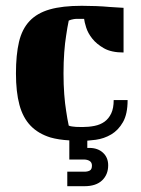

<svg xmlns="http://www.w3.org/2000/svg" viewBox="-20 -476 485 662"><path d="M406 -295Q364 -295 338.5 -309.5Q313 -324 298 -343Q283 -362 277 -381.5Q271 -401 270 -411H246Q239 -411 234 -410Q229 -409 225 -408Q221 -406 217 -405Q212 -381 208 -353Q204 -329 201.5 -295.5Q199 -262 199 -223Q199 -184 201.5 -151Q204 -118 208 -94Q212 -66 217 -43Q221 -41 228 -40Q233 -39 242 -38.5Q251 -38 264 -38Q286 -38 306 -42Q326 -46 340.5 -56.5Q355 -67 363.5 -85Q372 -103 372 -131H420Q420 -83 404 -55Q388 -27 363.5 -12.5Q339 2 310 6Q295 8 281 9V34H288Q317 34 335 50.5Q353 67 353 94Q353 126 332 146Q311 166 271 166H212V116H271Q282 116 289.5 112Q297 108 297 95Q297 84 289 79Q281 74 269 74H219V8Q182 6 154 -2Q112 -15 85.5 -42.5Q59 -70 47 -114.5Q35 -159 35 -223Q35 -287 45.5 -331.5Q56 -376 82 -403.5Q108 -431 151.5 -443.5Q195 -456 262 -456Q286 -456 311.5 -455Q337 -454 358 -452Q383 -450 406 -449Z"/></svg>

Font: Bigshot One
Style: Regular
Weight: 400
Designer: Gesine Todt
Foundry: Gesine Todt
Version: Version 1.000